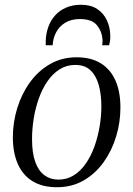

<svg xmlns="http://www.w3.org/2000/svg" viewBox="-20 -776 560 806"><path d="M301.5 -535.5Q362 -535.5 402.8 -510.5Q443.5 -485.5 464.5 -438.5Q485.5 -391.5 485.5 -324Q485.5 -262.5 467.5 -203Q449.5 -143.5 415 -95.2Q380.5 -47 331.2 -18.5Q282 10 219 10Q158.5 10 117.2 -15Q76 -40 55 -87.2Q34 -134.5 34 -200Q34 -262.5 52.5 -322.5Q71 -382.5 106 -430.8Q141 -479 190.5 -507.2Q240 -535.5 301.5 -535.5ZM296 -503.5Q259.5 -503.5 230.2 -485Q201 -466.5 179 -434.5Q157 -402.5 142.8 -362.2Q128.5 -322 121.5 -278Q114.5 -234 114.5 -192Q114.5 -133.5 128.2 -95.8Q142 -58 167 -40Q192 -22 225 -22Q261.5 -22 290.5 -40.5Q319.5 -59 341 -90.5Q362.5 -122 376.8 -162Q391 -202 398.2 -245.2Q405.5 -288.5 405.5 -329.5Q405.5 -379 394.8 -418.2Q384 -457.5 360.2 -480.5Q336.5 -503.5 296 -503.5ZM172 -586Q172 -590 172 -594Q172 -598 172 -604.5Q173 -636 183 -663.5Q193 -691 211.8 -711.8Q230.5 -732.5 257.8 -744.2Q285 -756 320.5 -756Q361 -756 388 -738.2Q415 -720.5 429 -690.2Q443 -660 443 -622.5Q443 -611 441.5 -602Q440 -593 438 -586H409Q409.5 -589.5 410 -594.2Q410.5 -599 410.5 -609Q408 -644 387 -670Q366 -696 315.5 -696Q279 -696 254 -680.8Q229 -665.5 215.8 -640.5Q202.5 -615.5 201 -586Z"/></svg>

Font: Merriweather 96pt Light
Style: Italic
Weight: 300
Italic angle: -7.8°
Version: Version 2.101